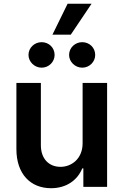

<svg xmlns="http://www.w3.org/2000/svg" viewBox="-20 -981 648 1008"><path d="M413.7 -229.4C413.7 -146.3 354.4 -105.1 297.6 -105.1C235.8 -105.1 194.6 -148.8 194.6 -218V-545.5H66.1V-198.2C66.1 -67.1 140.6 7.1 247.9 7.1C329.5 7.1 387.1 -35.9 411.9 -96.9H417.6V0H542.3V-545.5H413.7ZM129.6 -692.5C129.6 -656.6 161.2 -625.7 198.5 -625.7C236.9 -625.7 266.7 -656.6 266.7 -692.5C266.7 -730.5 236.9 -759.6 198.5 -759.6C161.2 -759.6 129.6 -730.5 129.6 -692.5ZM255.3 -799H351.6L460.6 -961.3H334.9ZM342.7 -692.5C342.7 -656.6 374.3 -625.7 411.6 -625.7C449.9 -625.7 479.8 -656.6 479.8 -692.5C479.8 -730.5 449.9 -759.6 411.6 -759.6C374.3 -759.6 342.7 -730.5 342.7 -692.5Z"/></svg>

Font: Margiela Sans Semi Bold
Style: Regular
Weight: 600
Designer: Stefan Endress, Andreas Faust
Version: Version 1.100;FEAKit 1.0